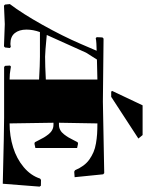

<svg xmlns="http://www.w3.org/2000/svg" viewBox="150 -1200 1060 1400"><g transform="rotate(90 680.0 -500.0)"><path d="M686 -780.8H647.9L643.1 -788.1L748 -1009.8H964.8L990.2 -979ZM560.1 -40V-254.9Q449.2 -261.2 393.1 -261.2H213.9Q195.8 -210.4 195.8 -163.1Q195.8 -109.9 221.4 -77.9Q247.1 -45.9 298.8 -45.9Q302.2 -45.9 306.2 -46.4Q310.1 -46.9 314.7 -47.6Q319.3 -48.3 321.8 -48.8L330.1 -42L326.2 -6.8L317.9 1L155.8 -4.9L21 1L13.2 -6.8L9.8 -42Q78.6 -132.3 161.1 -279.8Q243.7 -427.2 300.8 -560.1L350.1 -674.8Q283.7 -672.9 274.9 -670.9L258.8 -668L251 -674.8L252.9 -716.8L261.2 -725.1L721.2 -720.2L1242.2 -730L1251 -722.2L1272 -514.2L1231.9 -511.2L1221.2 -517.1Q1206.5 -551.8 1186.8 -578.4Q1167 -605 1141.6 -622.6Q1116.2 -640.1 1088.9 -651.9Q1061.5 -663.6 1026.1 -669.7Q990.7 -675.8 957 -678Q923.3 -680.2 879.9 -680.2L875 -399.9H890.1Q910.6 -399.9 928.2 -409.4Q945.8 -418.9 959.5 -436.8Q973.1 -454.6 982.2 -469.7Q991.2 -484.9 1002 -506.8Q1012.7 -528.8 1017.1 -536.1L1027.8 -539.1L1059.1 -532.2V-228L1027.8 -221.2L1017.1 -224.1Q1012.7 -231.4 1002 -253.4Q991.2 -275.4 982.2 -290.5Q973.1 -305.7 959.5 -323.2Q945.8 -340.8 928.2 -350.3Q910.6 -359.9 890.1 -359.9H875L879.9 -40Q972.2 -40 1054.7 -65.7Q1137.2 -91.3 1198.5 -142.6Q1259.8 -193.8 1282.2 -262.2L1292 -269L1334 -268.1L1340.8 -258.8L1319.8 9.8Q919.9 0 839.8 0H467.8L460 -7.8L458 -43L465.8 -49.8L481.9 -46.9Q518.1 -40 560.1 -40ZM560.1 -680.2Q527.8 -680.2 414.1 -676.8L363.8 -597.2L234.9 -311Q363.3 -298.8 393.1 -298.8Q458 -298.8 560.1 -304.2Z"/></g></svg>

Font: Yokawerad
Style: Regular
Weight: 500
Designer: gluk
Foundry: gluk
Version: Version 0.79